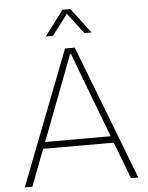

<svg xmlns="http://www.w3.org/2000/svg" viewBox="-61 -988 801 1038"><g transform="rotate(-5 339.0 -469.5)"><path d="M31 0 313 -729H366L647 0H607L377 -605L343 -696H337L303 -605L72 0ZM139 -199V-235H539V-199ZM215 -803 318 -939H360L464 -803H425L339 -915L254 -803Z"/></g></svg>

Font: Mona Sans ExtraLight
Style: Regular
Weight: 200
Designer: Deni Anggara
Foundry: GitHub
Version: Version 2.000